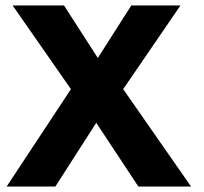

<svg xmlns="http://www.w3.org/2000/svg" viewBox="-20 -680 743 700"><path d="M429.1 -355 676.5 0H484.4L330.9 -232.3L181.9 0H4.3L238.6 -355L26.1 -660H213.4L336.6 -468.6L458.6 -660H637.9Z"/></svg>

Font: League Spartan Extralight
Style: Regular
Weight: 200
Foundry: The League of Moveable Type
Version: Version 2.300; ttfautohint (v1.8.3)